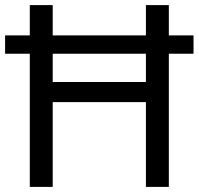

<svg xmlns="http://www.w3.org/2000/svg" viewBox="-20 -734 781 754"><path d="M97 0V-523H0V-595H97V-714H187V-595H553V-714H643V-595H740V-523H643V0H553V-333H187V0ZM187 -412H553V-523H187Z"/></svg>

Font: Noto Sans Tai Tham
Style: Regular
Weight: 400
Designer: Monotype Design Team 2013. Revised by David WIlliams 2020
Foundry: Monotype Imaging Inc.
Version: Version 2.002